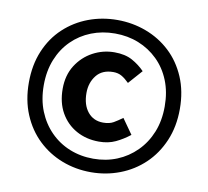

<svg xmlns="http://www.w3.org/2000/svg" viewBox="-82 -838 1018 938"><g transform="rotate(10 427.0 -368.5)"><path d="M427 9Q351 9 283.5 -17Q216 -43 164 -92.5Q112 -142 82.5 -212.5Q53 -283 53 -370Q53 -458 82.5 -528Q112 -598 164 -646.5Q216 -695 283.5 -720.5Q351 -746 427 -746Q502 -746 570 -720.5Q638 -695 690 -646.5Q742 -598 772 -528Q802 -458 802 -370Q802 -283 772 -212.5Q742 -142 690 -92.5Q638 -43 570 -17Q502 9 427 9ZM427 -58Q490 -58 544 -80Q598 -102 639.5 -143.5Q681 -185 704 -242Q727 -299 727 -370Q727 -441 704 -498Q681 -555 639.5 -595.5Q598 -636 544 -657.5Q490 -679 427 -679Q364 -679 309.5 -657.5Q255 -636 214 -595.5Q173 -555 150 -498Q127 -441 127 -370Q127 -299 150 -242Q173 -185 214 -143.5Q255 -102 309.5 -80Q364 -58 427 -58ZM440 -145Q377 -145 327.5 -172.5Q278 -200 249.5 -250Q221 -300 221 -369Q221 -436 252 -485Q283 -534 333 -561Q383 -588 440 -588Q493 -588 528.5 -568.5Q564 -549 591 -521L530 -452Q511 -471 493 -481.5Q475 -492 451 -492Q396 -492 367.5 -456Q339 -420 339 -369Q339 -310 367.5 -275Q396 -240 444 -240Q475 -240 495 -251.5Q515 -263 538 -280L591 -205Q558 -179 522 -162Q486 -145 440 -145Z"/></g></svg>

Font: Noto Sans KR ExtraBold
Style: Regular
Weight: 800
Designer: Ryoko NISHIZUKA  (kana, bopomofo & ideographs); Paul D. Hunt (Latin, Greek & Cyrillic); Sandoll Communications , Soo-you
Foundry: Adobe
Version: Version 2.004-H2;hotconv 1.0.118;makeotfexe 2.5.65603